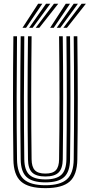

<svg xmlns="http://www.w3.org/2000/svg" viewBox="-20 -993 482 1021"><path d="M221.5 7.5Q131.2 7.5 91.8 -27.8Q52.2 -63 51.2 -144.8Q49 -303.5 49.1 -468.1Q49.2 -632.8 51.2 -800H70.5Q68.8 -643 68.5 -476.6Q68.2 -310.2 70.5 -145Q71.5 -71 106.9 -39.5Q142.2 -8 221.5 -8Q300.2 -8 335.6 -39.5Q371 -71 372 -145Q374 -307 373.9 -471.5Q373.8 -636 372 -800H391.2Q393.2 -636 393.4 -472.6Q393.5 -309.2 391.2 -144.8Q390.2 -63 350.8 -27.8Q311.2 7.5 221.5 7.5ZM221.5 -23.2Q152 -23.2 121.4 -51.6Q90.8 -80 90 -145.2Q87.8 -309.5 87.9 -472.6Q88 -635.8 90 -800H109.2Q107.5 -641 107.2 -475.8Q107 -310.5 109.2 -145.5Q110 -88 136.2 -63.5Q162.5 -39 221.5 -39Q280.2 -39 306.2 -63.5Q332.2 -88 333.2 -145.5Q335.2 -307.5 335.1 -471.8Q335 -636 333.2 -800H352.5Q354.5 -635.2 354.6 -472.4Q354.8 -309.5 352.5 -145.2Q351.8 -80 321.2 -51.6Q290.8 -23.2 221.5 -23.2ZM221.5 -54.5Q172.8 -54.5 151 -75.6Q129.2 -96.8 128.8 -145.8Q126.5 -310 126.6 -472.9Q126.8 -635.8 128.8 -800H148Q146.2 -643 146 -476.4Q145.8 -309.8 148 -146Q148.5 -105.8 165.2 -87.9Q182 -70 221.5 -70Q260.5 -70 277.1 -87.9Q293.8 -105.8 294.2 -146Q296.5 -309 296.4 -472.4Q296.2 -635.8 294.2 -800H313.8Q315.8 -634.8 315.9 -472.2Q316 -309.8 313.8 -145.8Q313 -96.5 291.4 -75.5Q269.8 -54.5 221.5 -54.5ZM99.5 -845 182.8 -973.2H205.2L118.5 -845ZM134.8 -845 224.8 -973.2H247.5L153.5 -845ZM169.8 -845 267 -973.2H289.8L188.8 -845ZM246.5 -845 329.8 -973.2H352.5L265.5 -845ZM281.5 -845 372 -973.2H394.5L300.5 -845ZM316.8 -845 414 -973.2H436.8L335.8 -845Z"/></svg>

Font: Big Shoulders Inline Text SemiBold
Style: Regular
Weight: 600
Designer: Patric King
Foundry: XO Type Co
Version: Version 1.000